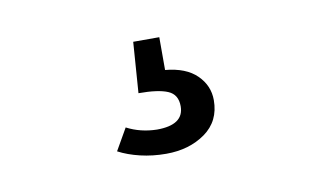

<svg xmlns="http://www.w3.org/2000/svg" viewBox="-36 -70 497 298"><g transform="rotate(-10 213.0 79.0)"><path d="M180.2 68.8 186 -11.2H227.1V40.5Q259.8 43.5 276.6 60.1Q293.5 76.7 293.5 99.6Q293.5 132.8 268.1 150.9Q242.7 168.9 206.5 168.9Q185.1 168.9 165.8 164.3Q146.5 159.7 131.8 151.9L151.4 117.7Q172.9 128.9 198.7 129.4Q241.2 129.4 241.2 100.1Q241.2 81.5 226.3 75.2Q211.4 68.8 180.2 68.8Z"/></g></svg>

Font: Amiri Typewriter
Style: Regular
Weight: 400
Monospace: yes
Designer: Khaled Hosny
Version: Version 1.1